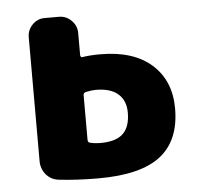

<svg xmlns="http://www.w3.org/2000/svg" viewBox="-44 -564 634 619"><g transform="rotate(-5 273.5 -255.0)"><path d="M226 -261V-118Q226 -108 233 -107Q248 -103 267 -103Q317 -103 340 -125Q363 -147 363 -193Q363 -232 338.5 -253.5Q314 -275 266 -275Q254 -275 234 -271Q226 -269 226 -261ZM121 3Q97 0 81.5 -18.5Q66 -37 66 -62V-463Q66 -486 82.5 -503Q99 -520 122 -520H169Q192 -520 209 -503Q226 -486 226 -463V-391Q226 -388 228 -385.5Q230 -383 233 -384Q257 -388 291 -388Q398 -388 457 -335.5Q516 -283 516 -193Q516 -90 452 -40Q388 10 251 10Q180 10 121 3Z"/></g></svg>

Font: Rounded Mplus 1c ExtraBold
Style: Regular
Weight: 800
Version: Version 1.059.20150529